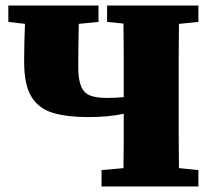

<svg xmlns="http://www.w3.org/2000/svg" viewBox="-20 -672 763 692"><path d="M366 -593V-652H695V-593L625 -586Q624 -526 624 -465Q624 -404 624 -342V-311Q624 -250 624 -188.5Q624 -127 625 -66L695 -59V0H346V-59L425 -66Q426 -117 426 -166.5Q426 -216 426 -262Q372 -250 298 -250Q223 -250 171.5 -265Q120 -280 93.5 -323Q67 -366 67 -449Q67 -516 70 -586L10 -593V-652H335V-593L264 -586Q263 -543 262.5 -501Q262 -459 262 -432Q262 -385 272.5 -360.5Q283 -336 305.5 -327.5Q328 -319 365 -319Q398 -319 426 -322V-342Q426 -403 426 -464.5Q426 -526 425 -587Z"/></svg>

Font: Source Serif Pro Black
Style: Regular
Weight: 900
Designer: Frank Grießhammer
Foundry: Adobe Systems Incorporated
Version: Version 3.001;hotconv 1.0.111;makeotfexe 2.5.65597